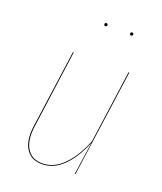

<svg xmlns="http://www.w3.org/2000/svg" viewBox="-131 -778 735 872"><g transform="rotate(20 236.0 -342.0)"><path d="M231.9 -678.2Q225.1 -678.2 225.1 -685.5Q225.1 -692.9 232.4 -692.9Q239.7 -692.9 239.7 -686Q239.7 -678.2 231.9 -678.2ZM364.3 -686Q364.3 -678.2 356.9 -678.2Q349.6 -678.2 349.6 -685.5Q349.6 -692.9 356.9 -692.9Q364.3 -692.9 364.3 -686ZM175.3 9.3Q122.1 9.3 97.2 -30.5Q72.3 -70.3 82 -140.1L134.3 -517.1H138.2L86.4 -140.1Q77.1 -71.8 100.8 -33.2Q124.5 5.4 175.3 5.4Q230.5 5.4 275.6 -39.6Q320.8 -84.5 354 -166L402.8 -517.1H406.7L334.5 0H331.1L354 -158.2Q321.3 -78.6 275.9 -34.7Q230.5 9.3 175.3 9.3Z"/></g></svg>

Font: Fira Sans Compressed Four
Style: Italic
Weight: 100
Width: 3
Italic angle: -8°
Designer: Carrois Corporate & Edenspiekermann AG
Foundry: Carrois Corporate GbR & Edenspiekermann AG
Version: Version 4.203;PS 004.203;hotconv 1.0.88;makeotf.lib2.5.64775